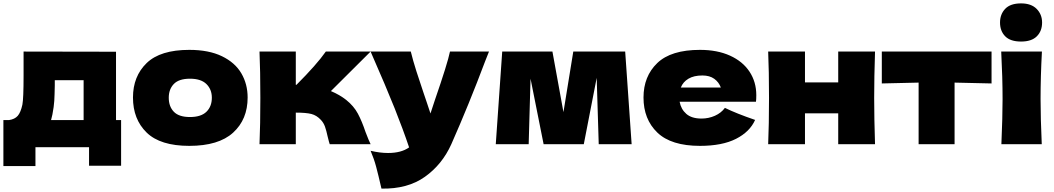

<svg xmlns="http://www.w3.org/2000/svg" viewBox="-20 -850 6214 1132"><path d="M664 -142H694V127H505V18H189V129H0V-142H33Q67 -147 84.5 -167Q102 -187 112 -233Q119 -269 119 -405V-546L664 -545ZM281 -142H473V-377H303V-347Q302 -289 300 -255.5Q298 -222 289 -175Q287 -164 281 -142Z M764 -275Q764 -400 844.5 -478Q925 -556 1096 -556Q1211 -556 1288.5 -518.5Q1366 -481 1403 -417.5Q1440 -354 1440 -275Q1440 -146 1354.5 -68Q1269 10 1096 10Q925 10 844.5 -68.5Q764 -147 764 -275ZM1229 -274Q1229 -323 1197 -354.5Q1165 -386 1100 -386Q1035 -386 1005 -355Q975 -324 975 -274Q975 -222 1005 -191Q1035 -160 1100 -160Q1165 -160 1197 -191Q1229 -222 1229 -274Z M2135 -72Q2156 -17 2165 0H1924Q1921 -7 1912 -44Q1904 -81 1896 -103.5Q1888 -126 1872 -143Q1847 -170 1816 -178Q1785 -186 1724 -186V0H1510Q1515 -114 1515 -273Q1515 -432 1510 -546H1724V-350H1728Q1847 -469 1901 -546H2165L1931 -313Q1983 -291 2021 -261Q2066 -225 2090 -180Q2114 -135 2135 -72Z M2863 -546 2840 -488Q2745 -235 2641 0Q2587 120 2485 192.5Q2383 265 2229 262Q2210 179 2197.5 132.5Q2185 86 2165 39Q2220 52 2268 52Q2346 52 2392 19Q2356 -88 2307 -211Q2258 -334 2165 -546H2402Q2414 -496 2435 -430Q2456 -364 2477 -303Q2483 -284 2496.5 -245.5Q2510 -207 2518 -181L2544 -260Q2619 -477 2633 -546Z M3666 -546 3704 0H3510L3498 -391L3422 0H3185L3108 -386L3097 0H2903L2941 -546H3237L3302 -189L3360 -546Z M4313 -250H3987Q3995 -206 4026.5 -178.5Q4058 -151 4116 -151Q4158 -151 4195 -167.5Q4232 -184 4254 -214Q4321 -181 4432 -143Q4401 -73 4319.5 -31.5Q4238 10 4107 10Q3937 10 3855.5 -68.5Q3774 -147 3774 -275Q3774 -400 3855 -478Q3936 -556 4107 -556Q4209 -556 4284 -522Q4359 -488 4399 -427.5Q4439 -367 4439 -289Q4439 -263 4437 -250ZM3994 -334H4230Q4218 -366 4191 -385.5Q4164 -405 4121 -405Q4071 -405 4039 -386Q4007 -367 3994 -334Z M5139 -546Q5134 -394 5134 -273Q5134 -152 5139 0H4922V-182H4726V0H4509Q4514 -114 4514 -273Q4514 -432 4509 -546H4726V-364H4922V-546Z M5826 -358Q5676 -362 5608 -363V0H5396V-363Q5329 -362 5179 -358V-546H5826Z M5876 -717Q5876 -766 5906.5 -798Q5937 -830 6000 -830Q6060 -830 6092 -797.5Q6124 -765 6124 -717Q6124 -667 6093 -636Q6062 -605 6000 -605Q5937 -605 5906.5 -636Q5876 -667 5876 -717ZM5884 0Q5891 -161 5891 -266Q5891 -391 5883 -546H6123Q6115 -397 6115 -266Q6115 -156 6122 0Z"/></svg>

Font: Mantou Sans
Style: Regular
Weight: 400
Designer: Mant0u / artakana
Foundry: Mant0u / artakana
Version: Version 1.001;October 22, 2023;FontCreator 14.0.0.2901 64-bi